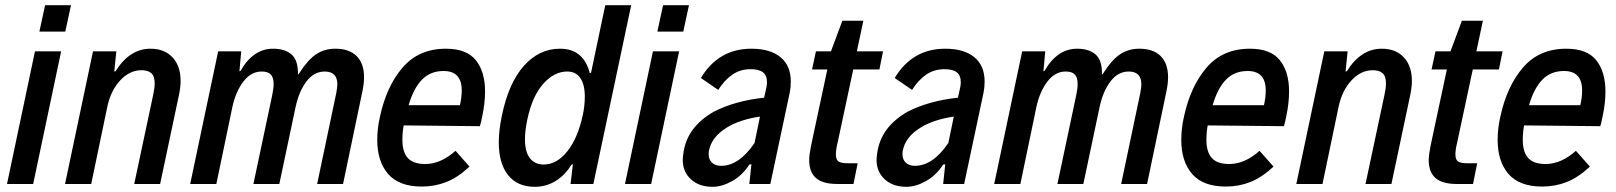

<svg xmlns="http://www.w3.org/2000/svg" viewBox="-20 -710 6237 741"><path d="M154 -690H254L232 -588H132ZM115 -512H216L108 0H7Z M339 -512H429L421 -434L426 -435Q480 -522 561 -522Q615 -522 646 -488.5Q677 -455 677 -398Q677 -374 671 -345L598 0H498L571 -343Q577 -370 577 -388Q577 -416 564 -427.5Q551 -439 526 -439Q481 -439 445 -401Q409 -363 395 -302L332 0H231Z M822 -512H911L904 -435L908 -436Q957 -522 1034 -522Q1080 -522 1105.5 -499.5Q1131 -477 1130 -422L1134 -426Q1166 -477 1198.5 -499.5Q1231 -522 1274 -522Q1328 -522 1356.5 -493.5Q1385 -465 1385 -412Q1385 -388 1379 -359L1304 0H1204L1278 -352Q1282 -376 1282 -384Q1282 -434 1233 -434Q1192 -434 1163 -396Q1134 -358 1121 -298L1058 0H958L1030 -340Q1036 -367 1036 -386Q1036 -411 1025 -422.5Q1014 -434 990 -434Q949 -434 919.5 -395.5Q890 -357 877 -298L815 0H714Z M1852 -357Q1852 -312 1841 -260Q1836 -235 1832 -223L1538 -226Q1533 -200 1533 -170Q1533 -123 1554 -100Q1575 -77 1621 -77Q1681 -77 1738 -128L1792 -67Q1747 -25 1702.5 -7.5Q1658 10 1608 10Q1520 10 1478 -38.5Q1436 -87 1436 -170Q1436 -214 1446 -258Q1471 -376 1533.5 -449Q1596 -522 1701 -522Q1781 -522 1816.5 -477.5Q1852 -433 1852 -357ZM1557 -304H1755Q1762 -333 1762 -361Q1762 -436 1692 -436Q1641 -436 1608.5 -402.5Q1576 -369 1557 -304Z M2416 -690 2270 0H2182L2191 -76L2186 -75Q2160 -33 2123.5 -11Q2087 11 2044 11Q1977 11 1941 -34Q1905 -79 1905 -161Q1905 -207 1917 -264Q1943 -390 2002 -456Q2061 -522 2141 -522Q2188 -522 2216.5 -497.5Q2245 -473 2256 -428L2261 -429L2316 -690ZM2229 -265Q2237 -301 2237 -337Q2237 -384 2219.5 -409Q2202 -434 2169 -434Q2119 -434 2076.5 -386.5Q2034 -339 2015 -248Q2006 -205 2006 -173Q2006 -123 2025.5 -99Q2045 -75 2078 -75Q2129 -75 2169.5 -126Q2210 -177 2229 -265Z M2539 -690H2639L2617 -588H2517ZM2500 -512H2601L2493 0H2392Z M3032 -395Q3032 -373 3028 -353L2953 0H2872L2880 -76L2872 -75Q2845 -33 2805.5 -11Q2766 11 2730 11Q2678 11 2646.5 -18Q2615 -47 2615 -93Q2615 -100 2617 -116Q2624 -170 2654 -210Q2684 -250 2735 -279Q2817 -321 2929 -333L2934 -355Q2940 -378 2940 -393Q2940 -419 2924.5 -431Q2909 -443 2877 -443Q2837 -443 2806.5 -422Q2776 -401 2752 -363L2685 -409Q2753 -522 2880 -522Q2952 -522 2992 -489.5Q3032 -457 3032 -395ZM2892 -158 2913 -260Q2877 -255 2843 -244Q2809 -233 2784 -217Q2726 -181 2716 -128Q2715 -124 2715 -115Q2715 -94 2728 -82Q2741 -70 2763 -70Q2832 -70 2892 -158Z M3103 -92Q3103 -112 3110 -147L3173 -442H3114L3129 -512H3187L3231 -630H3312L3287 -512H3388L3374 -442H3273L3213 -161Q3206 -133 3206 -114Q3206 -94 3216 -87Q3226 -80 3251 -80H3290L3274 0H3211Q3155 0 3129 -23Q3103 -46 3103 -92Z M3780 -395Q3780 -373 3776 -353L3701 0H3620L3628 -76L3620 -75Q3593 -33 3553.5 -11Q3514 11 3478 11Q3426 11 3394.5 -18Q3363 -47 3363 -93Q3363 -100 3365 -116Q3372 -170 3402 -210Q3432 -250 3483 -279Q3565 -321 3677 -333L3682 -355Q3688 -378 3688 -393Q3688 -419 3672.5 -431Q3657 -443 3625 -443Q3585 -443 3554.5 -422Q3524 -401 3500 -363L3433 -409Q3501 -522 3628 -522Q3700 -522 3740 -489.5Q3780 -457 3780 -395ZM3640 -158 3661 -260Q3625 -255 3591 -244Q3557 -233 3532 -217Q3474 -181 3464 -128Q3463 -124 3463 -115Q3463 -94 3476 -82Q3489 -70 3511 -70Q3580 -70 3640 -158Z M3925 -512H4014L4007 -435L4011 -436Q4060 -522 4137 -522Q4183 -522 4208.5 -499.5Q4234 -477 4233 -422L4237 -426Q4269 -477 4301.5 -499.5Q4334 -522 4377 -522Q4431 -522 4459.5 -493.5Q4488 -465 4488 -412Q4488 -388 4482 -359L4407 0H4307L4381 -352Q4385 -376 4385 -384Q4385 -434 4336 -434Q4295 -434 4266 -396Q4237 -358 4224 -298L4161 0H4061L4133 -340Q4139 -367 4139 -386Q4139 -411 4128 -422.5Q4117 -434 4093 -434Q4052 -434 4022.5 -395.5Q3993 -357 3980 -298L3918 0H3817Z M4955 -357Q4955 -312 4944 -260Q4939 -235 4935 -223L4641 -226Q4636 -200 4636 -170Q4636 -123 4657 -100Q4678 -77 4724 -77Q4784 -77 4841 -128L4895 -67Q4850 -25 4805.5 -7.5Q4761 10 4711 10Q4623 10 4581 -38.5Q4539 -87 4539 -170Q4539 -214 4549 -258Q4574 -376 4636.5 -449Q4699 -522 4804 -522Q4884 -522 4919.5 -477.5Q4955 -433 4955 -357ZM4660 -304H4858Q4865 -333 4865 -361Q4865 -436 4795 -436Q4744 -436 4711.5 -402.5Q4679 -369 4660 -304Z M5091 -512H5181L5173 -434L5178 -435Q5232 -522 5313 -522Q5367 -522 5398 -488.5Q5429 -455 5429 -398Q5429 -374 5423 -345L5350 0H5250L5323 -343Q5329 -370 5329 -388Q5329 -416 5316 -427.5Q5303 -439 5278 -439Q5233 -439 5197 -401Q5161 -363 5147 -302L5084 0H4983Z M5494 -92Q5494 -112 5501 -147L5564 -442H5505L5520 -512H5578L5622 -630H5703L5678 -512H5779L5765 -442H5664L5604 -161Q5597 -133 5597 -114Q5597 -94 5607 -87Q5617 -80 5642 -80H5681L5665 0H5602Q5546 0 5520 -23Q5494 -46 5494 -92Z M6176 -357Q6176 -312 6165 -260Q6160 -235 6156 -223L5862 -226Q5857 -200 5857 -170Q5857 -123 5878 -100Q5899 -77 5945 -77Q6005 -77 6062 -128L6116 -67Q6071 -25 6026.5 -7.5Q5982 10 5932 10Q5844 10 5802 -38.5Q5760 -87 5760 -170Q5760 -214 5770 -258Q5795 -376 5857.5 -449Q5920 -522 6025 -522Q6105 -522 6140.5 -477.5Q6176 -433 6176 -357ZM5881 -304H6079Q6086 -333 6086 -361Q6086 -436 6016 -436Q5965 -436 5932.5 -402.5Q5900 -369 5881 -304Z"/></svg>

Font: Decalotype Medium Italic
Style: Regular
Weight: 500
Italic angle: -12°
Designer: Alfredo Marco Pradil
Foundry: Alfredo Marco Pradil
Version: Version 1.0